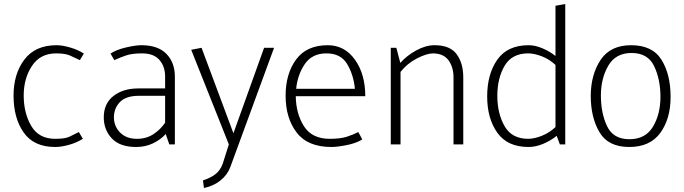

<svg xmlns="http://www.w3.org/2000/svg" viewBox="-20 -725 3435 964"><path d="M396 -28Q366 -9 327 2Q288 13 257 13Q150 13 99 -59.5Q48 -132 48 -245Q48 -354 102.5 -426Q157 -498 264 -498Q293 -498 332.5 -486.5Q372 -475 401 -456L381 -423Q356 -435 332 -446Q308 -457 262 -457Q182 -457 140.5 -394Q99 -331 99 -246Q99 -157 137 -92.5Q175 -28 257 -28Q307 -28 328.5 -38.5Q350 -49 376 -62Z M552 -136Q552 -91 583 -59.5Q614 -28 668 -28Q715 -28 750.5 -51.5Q786 -75 809 -109V-244H678Q612 -244 582 -212.5Q552 -181 552 -136ZM535 -456Q563 -475 611.5 -486.5Q660 -498 690 -498Q773 -498 815.5 -454.5Q858 -411 858 -340V0H830L812 -52Q787 -24 748.5 -5.5Q710 13 664 13Q582 13 541.5 -30Q501 -73 501 -136Q501 -205 549.5 -243Q598 -281 674 -281H809V-341Q809 -391 780.5 -424Q752 -457 693 -457Q644 -457 614 -447Q584 -437 554 -423Z M1129 0 940 -475 992 -485 1152 -56 1306 -485H1356L1137 112Q1122 153 1087 181Q1052 209 1004 219L999 181Q1037 168 1061 150Q1085 132 1098 98Z M1814 -242H1465Q1466 -155 1506 -91.5Q1546 -28 1636 -28Q1689 -28 1721.5 -38.5Q1754 -49 1779 -62L1799 -25Q1769 -6 1721 3.5Q1673 13 1644 13Q1525 13 1469.5 -59.5Q1414 -132 1414 -245Q1414 -354 1466.5 -426Q1519 -498 1626 -498Q1710 -498 1762 -425.5Q1814 -353 1814 -242ZM1762 -279Q1755 -350 1723 -403.5Q1691 -457 1619 -457Q1547 -457 1510.5 -403.5Q1474 -350 1467 -279Z M1942 0V-485H1970L1990 -409Q2021 -445 2069 -471.5Q2117 -498 2162 -498Q2240 -498 2273 -452.5Q2306 -407 2306 -337V0H2257V-337Q2257 -387 2232.5 -421.5Q2208 -456 2155 -457Q2123 -457 2074 -432Q2025 -407 1991 -364V0Z M2769 -399Q2738 -428 2700 -442.5Q2662 -457 2632 -457Q2550 -457 2513.5 -394.5Q2477 -332 2477 -244Q2477 -155 2513.5 -91.5Q2550 -28 2632 -28Q2662 -28 2700 -43Q2738 -58 2769 -87ZM2818 -705V0H2791L2775 -43Q2744 -18 2706.5 -2.5Q2669 13 2634 13Q2528 13 2477 -58.5Q2426 -130 2426 -241Q2426 -353 2477 -425.5Q2528 -498 2634 -498Q2667 -498 2703.5 -482.5Q2740 -467 2769 -444V-696Z M3139 13Q3034 13 2990 -61Q2946 -135 2946 -245Q2947 -352 2996 -425Q3045 -498 3149 -498Q3256 -498 3301.5 -424.5Q3347 -351 3347 -239Q3347 -129 3295.5 -58Q3244 13 3139 13ZM3296 -239Q3296 -326 3264.5 -392.5Q3233 -459 3151 -459Q3071 -459 3034 -395Q2997 -331 2997 -246Q2997 -157 3028 -91.5Q3059 -26 3140 -26Q3221 -26 3258.5 -89Q3296 -152 3296 -239Z"/></svg>

Font: Palanquin Thin
Style: Regular
Weight: 250
Designer: Pria Ravichandran
Version: Version 1.001